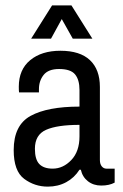

<svg xmlns="http://www.w3.org/2000/svg" viewBox="-20 -684 459 715"><path d="M210 -613 170 -540H96L174 -664H246L324 -540H251ZM352 -360V-88Q352 -73 359 -64.5Q366 -56 376 -56H407V-4Q387 7 357 7Q328 7 307.5 -9Q287 -25 281 -52H276Q257 -22 226.5 -5.5Q196 11 158 11Q109 11 70 -18Q31 -47 31 -125Q31 -218 94 -252.5Q157 -287 276 -287V-349Q276 -387 259.5 -407Q243 -427 200 -427Q160 -427 142.5 -405Q125 -383 125 -352V-340H51Q50 -345 50 -361Q50 -425 92.5 -460Q135 -495 205 -495Q278 -495 315 -460Q352 -425 352 -360ZM110 -130Q110 -90 126.5 -73Q143 -56 176 -56Q215 -56 245.5 -88Q276 -120 276 -176V-219Q193 -219 151.5 -200.5Q110 -182 110 -130Z"/></svg>

Font: Pragati Narrow
Style: Regular
Weight: 400
Designer: Hector Gatti, Marcela Romero, Pablo Cosgaya and Nicolas Silva
Foundry: Omnibus-Type
Version: Version 1.010; ttfautohint (v1.3)